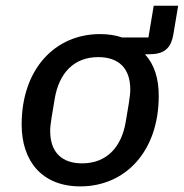

<svg xmlns="http://www.w3.org/2000/svg" viewBox="-20 -649 652 681"><path d="M264.9 12.1C424 12.1 543 -111.5 543 -308.6C543 -371.1 527.7 -419.7 494.3 -456.3L519.9 -457C569.6 -459.5 587.7 -485.8 594.8 -526.6L611.9 -628.6H525.2L506.4 -516H413.4C390.3 -524.1 363.6 -528.1 334.5 -528.1C175.8 -528.1 56.8 -404.5 56.8 -207.4C56.8 -76 130.3 12.1 264.9 12.1ZM158 -184.7C158 -196.7 159.8 -212.4 163 -232.2L174 -298.3C189.3 -390.3 242.5 -446.4 328.5 -446.4C398.1 -446.4 442.1 -409.8 442.1 -331.3C442.1 -319.2 440.3 -303.6 437.1 -283.7L426.1 -217.7C410.9 -125.7 357.2 -69.6 271.3 -69.6C202.1 -69.6 158 -106.2 158 -184.7Z"/></svg>

Font: Margiela Mono Italic Medium It
Style: Regular
Weight: 500
Designer: Mike Abbink, Paul van der Laan, Pieter van Rosmalen
Foundry: Bold Monday
Version: Version 2.003 2021